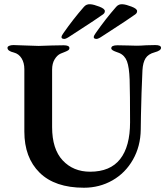

<svg xmlns="http://www.w3.org/2000/svg" viewBox="-20 -865 782 899"><path d="M94 -249V-541Q94 -571 81 -592Q68 -613 45 -619Q15 -626 15 -641Q15 -647 23 -650.5Q31 -654 43 -654Q62 -654 100 -652Q142 -650 161 -650Q180 -650 222 -652L278 -653Q305 -653 305 -640Q305 -633 298.5 -629Q292 -625 281.5 -621Q271 -617 264 -614Q248 -607 236 -587.5Q224 -568 224 -539V-270Q224 -167 273.5 -114Q323 -61 402 -61Q496 -61 542.5 -120Q589 -179 589 -293Q589 -426 587 -492Q585 -550 574.5 -578Q564 -606 538 -617Q533 -619 523 -622.5Q513 -626 507 -630Q501 -634 501 -639Q501 -653 530 -653L582 -652Q594 -651 620 -651Q638 -651 664 -653L707 -654Q734 -654 734 -641Q734 -628 704 -620Q674 -612 661.5 -592Q649 -572 647 -536Q642 -429 640 -325Q640 -281 639 -258Q638 -180 602.5 -117.5Q567 -55 506.5 -20.5Q446 14 373 14Q237 14 165.5 -56.5Q94 -127 94 -249ZM419 -691Q419 -698 428 -710Q474 -776 524 -833Q536 -847 555 -845Q570 -844 596 -834Q622 -824 622 -813Q622 -807 618.5 -802.5Q615 -798 605 -792Q577 -772 515 -732Q471 -704 452 -691Q436 -681 429 -683Q419 -684 419 -691ZM268 -691Q268 -698 277 -710Q323 -776 373 -833Q385 -847 404 -845Q419 -844 445 -834Q471 -824 471 -813Q471 -807 467.5 -802.5Q464 -798 454 -792Q426 -772 364 -732Q320 -704 301 -691Q285 -681 278 -683Q268 -684 268 -691Z"/></svg>

Font: EB Garamond SemiBold
Style: Regular
Weight: 600
Designer: Georg Duffner and Octavio Pardo
Foundry: Georg Duffner
Version: Version 1.000